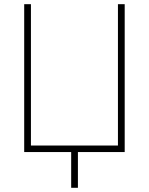

<svg xmlns="http://www.w3.org/2000/svg" viewBox="-20 -727 712 918"><path d="M95.7 -707H127.9V-31.2H543.9V-707H576.2V0H352.5V170.9H320.3V0H95.7Z"/></svg>

Font: Pretendard GOV Thin
Style: Regular
Weight: 100
Designer: Base glyphs from Inter by Rasmus Andersson; Hangeul glyphs from Noto Sans CJK(Source Han Sans) by Jang Soo-young and Kan
Foundry: Kil Hyung-jin
Version: Version 1.309